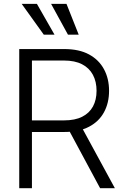

<svg xmlns="http://www.w3.org/2000/svg" viewBox="-20 -984 640 1004"><path d="M80.6 0V-727.5H315.9Q393.6 -727.5 445.3 -699.5Q497.1 -671.4 523.7 -622.1Q550.3 -572.8 550.3 -509.3Q550.3 -445.8 523.9 -397.2Q497.6 -348.6 445.6 -321.3Q393.6 -293.9 316.9 -293.9H117.2V-354.5H314.9Q372.1 -354.5 409.7 -373.5Q447.3 -392.6 466.1 -427.2Q484.9 -461.9 484.9 -509.3Q484.9 -557.1 465.8 -592.8Q446.8 -628.4 409.2 -647.9Q371.6 -667.5 314 -667.5H147V0ZM503.4 0 326.7 -328.6H401.9L580.6 0ZM209 -802.7 93.3 -963.9H172.9L265.1 -802.7ZM335.4 -802.7 247.1 -963.9H327.6L391.6 -802.7Z"/></svg>

Font: Inter Tight Light
Style: Regular
Weight: 300
Designer: Rasmus Andersson
Foundry: rsms
Version: Version 3.004